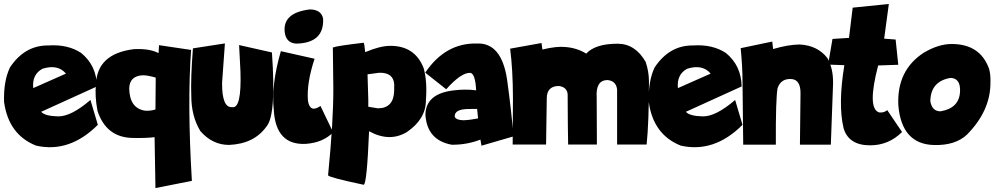

<svg xmlns="http://www.w3.org/2000/svg" viewBox="-21 -726 4998 965"><path d="M386.7 -460Q464.4 -397 466.3 -291.5L186 -164.1Q204.6 -142.6 270.3 -141.1Q335.9 -139.6 433.6 -223.6L470.7 -98.6Q328.1 43.9 160.2 5.9Q22 -49.3 -0.5 -213.4Q-3.9 -317.4 28.8 -386.7Q103 -499 222.7 -497.6Q319.8 -503.9 386.7 -460ZM146 -283.2 310.5 -356Q269.5 -404.8 192.4 -380.4Q139.2 -351.6 146 -283.2Z M778.3 -499 939.5 -475.1Q919.9 -206.5 943.4 183.1L760.3 219.2L755.9 -36.6Q713.9 -31.2 644.5 -32.7Q513.2 -35.6 469.2 -168Q454.6 -245.6 461.4 -300.3Q465.3 -456.1 652.3 -479Q731.4 -482.9 775.9 -459ZM628.4 -281.2Q630.4 -183.1 706.1 -169.9Q734.4 -167.5 760.3 -175.8L761.7 -335.9Q722.7 -347.7 696.3 -347.7Q629.9 -344.2 628.4 -281.2Z M1109.4 -507.8 1095.2 -310.1Q1094.2 -183.1 1146 -187.5Q1193.8 -178.2 1187.5 -367.7L1180.7 -499.5L1345.7 -462.4Q1367.7 -149.9 1319.8 -92.3Q1257.8 -2.9 1129.9 2.4Q1046.4 2.4 985.8 -67.4Q940.4 -142.6 940.4 -244.6Q937 -334 948.7 -482.9Z M1537.6 -678.7Q1594.7 -677.2 1603 -631.8Q1608.4 -509.3 1467.3 -506.8Q1415.5 -510.3 1409.7 -566.9Q1400.9 -663.1 1537.6 -678.7ZM1560.1 -430.7Q1519 -306.6 1526.9 -218.8Q1537.1 -156.7 1589.8 -193.4L1653.3 -61Q1603.5 -9.3 1516.1 -2.9Q1364.3 4.9 1355 -174.8Q1341.3 -298.8 1390.6 -468.8Z M1806.6 -511.2Q1810.5 -507.3 1814.5 -463.9Q1889.2 -495.6 1941.4 -495.6Q2064.9 -495.6 2108.4 -383.3Q2127 -315.9 2119.6 -221.2Q2119.6 -127.9 2024.4 -62.5Q1937 -9.8 1834 -66.4Q1822.8 202.6 1806.6 202.6Q1633.8 166 1627.9 155.3Q1655.3 -121.1 1654.3 -285.2L1651.9 -487.3Q1672.9 -495.6 1806.6 -511.2ZM1826.2 -352.5 1830.1 -225.1V-189.5L1877.9 -181.6Q1957 -181.6 1960 -268.1L1960.4 -301.3Q1957 -361.8 1885.7 -360.4Z M2375.5 -507.3Q2499 -512.7 2527.3 -328.1Q2550.3 -163.1 2559.6 -40.5L2398.9 6.3L2393.6 -24.4Q2326.2 2 2250 1.5Q2126.5 -20.5 2117.2 -147.5Q2117.2 -254.4 2257.3 -271.5Q2317.9 -279.3 2372.1 -272Q2368.2 -356.4 2342.3 -359.9Q2296.4 -361.3 2221.7 -277.3L2116.2 -360.8Q2217.3 -510.7 2375.5 -507.3ZM2264.6 -138.7Q2272.5 -122.1 2309.1 -121.6Q2339.4 -122.6 2381.8 -130.9L2377 -178.7L2334.5 -178.2Q2261.2 -177.7 2264.6 -138.7Z M2700.7 -509.8 2705.1 -477.1Q2777.3 -494.6 2821.3 -489.7Q2880.4 -484.9 2925.3 -456.5Q2971.2 -506.3 3083 -506.3Q3171.4 -506.3 3224.1 -415Q3240.7 -366.2 3240.7 -315.4Q3240.7 -112.3 3229 0.5H3080.6Q3081.1 -94.2 3080.6 -275.4Q3076.2 -319.8 3031.7 -323.7Q2972.2 -322.8 2978 -235.8L2979 0.5H2834.5L2833 -95.7L2832 -252.9Q2828.6 -288.1 2788.1 -293.9Q2728 -293.5 2727.1 -233.4L2723.6 0.5H2555.7L2557.1 -232.4Q2556.6 -377 2543 -481.4Z M3627 -460Q3704.6 -397 3706.5 -291.5L3426.3 -164.1Q3444.8 -142.6 3510.5 -141.1Q3576.2 -139.6 3673.8 -223.6L3710.9 -98.6Q3568.4 43.9 3400.4 5.9Q3262.2 -49.3 3239.7 -213.4Q3236.3 -317.4 3269 -386.7Q3343.3 -499 3462.9 -497.6Q3560.1 -503.9 3627 -460ZM3386.2 -283.2 3550.8 -356Q3509.8 -404.8 3432.6 -380.4Q3379.4 -351.6 3386.2 -283.2Z M3860.4 -517.1 3864.7 -479.5Q3940.9 -502 3998.5 -502.4Q4087.9 -497.6 4137.2 -434.6Q4167.5 -382.3 4166 -305.2L4154.8 1H3999.5L4002.4 -253.9Q4003.9 -324.2 3958.5 -328.6Q3904.3 -333 3887.2 -283.2Q3877.4 -231 3878.4 1H3714.4L3710.9 -316.4Q3710.9 -388.2 3701.7 -483.9Z M4446.3 -706.1 4422.9 -531.7 4480.5 -527.3 4493.7 -400.4 4392.6 -397Q4335.4 -177.7 4398.9 -160.6Q4421.9 -158.7 4438.5 -172.4L4512.7 -62.5Q4445.8 4.4 4352.1 4.4Q4244.1 4.4 4218.8 -82Q4190.4 -201.7 4222.7 -398.4L4141.1 -401.4L4163.1 -530.3L4246.1 -535.6L4264.6 -687.5Z M4762.2 -504.9Q4903.8 -504.9 4949.2 -382.8Q4958.5 -354.5 4957 -310.1Q4957 -168.9 4839.4 -49.8Q4780.8 5.9 4672.9 2.9Q4510.7 -1.5 4494.1 -196.3Q4485.4 -372.1 4621.6 -460.9Q4695.8 -504.9 4762.2 -504.9ZM4654.8 -217.8Q4663.1 -166.5 4706.1 -166.5Q4799.8 -182.1 4804.2 -265.1Q4807.6 -332.5 4756.8 -334.5Q4656.7 -317.9 4654.8 -217.8Z"/></svg>

Font: Lapsus Pro (theguybrush.com)
Style: Bold
Weight: 700
Designer: Jose Roses
Version: Version 1.00 February 9, 2018, initial release